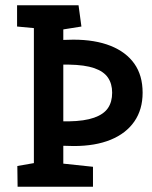

<svg xmlns="http://www.w3.org/2000/svg" viewBox="-20 -711 578 731"><path d="M47 0 46 -79 109 -90V-604L45 -610V-691H279L290 -610L221 -599V-559L259 -560Q342 -560 401 -536.5Q460 -513 491.5 -468.5Q523 -424 523 -358Q523 -294 491.5 -248.5Q460 -203 401.5 -179Q343 -155 261 -155L221 -156V-88L334 -76V0ZM221 -249H242Q302 -250 338.5 -263Q375 -276 391 -299.5Q407 -323 407 -358Q407 -392 391 -415.5Q375 -439 339 -451.5Q303 -464 242 -465H221Z"/></svg>

Font: Kreon Light Medium
Style: Regular
Weight: 500
Version: Version 2.002